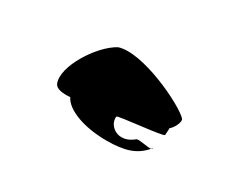

<svg xmlns="http://www.w3.org/2000/svg" viewBox="-62 -916 985 806"><g transform="rotate(30 430.5 -513.0)"><path d="M186 -431C194 -412 224 -407 262 -410C285 -361 377 -328 484 -328C574 -328 625 -346 664 -392C648 -389 602 -402 591 -396C528 -342 464 -388 470 -436C471 -444 692 -462 686 -472C687 -484 688 -495 688 -506C702 -515 724 -555 713 -567C673 -610 435 -726 331 -692C252 -650 157 -501 186 -431ZM664 -392C668 -393 670 -394 669 -398C668 -396 665 -394 664 -392Z"/></g></svg>

Font: Ampere
Style: UltExtIta
Weight: 400
Version: Version 1